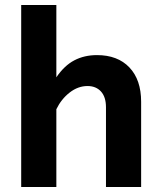

<svg xmlns="http://www.w3.org/2000/svg" viewBox="-20 -750 646 770"><path d="M65 0V-730H206V-440Q238 -487 278 -508Q318 -529 369 -529Q452 -529 499 -479.5Q546 -430 546 -342V0H405V-320Q405 -361 385 -383Q365 -405 331 -405Q293 -405 259.5 -379Q226 -353 206 -312V0Z"/></svg>

Font: Secular One
Style: Regular
Weight: 400
Designer: Michal Sahar
Foundry: Hagilda
Version: Version 1.002; ttfautohint (v1.8.4.7-5d5b);gftools[0.9.29]